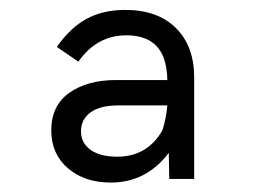

<svg xmlns="http://www.w3.org/2000/svg" viewBox="-20 -726 530 397"><path d="M209 -348.5Q155 -348.5 120.5 -378Q86 -407.5 86 -456.5Q86 -507.5 123.2 -534Q160.5 -560.5 220 -560.5H326Q326 -572.5 324 -584Q314 -653 241 -653Q180.5 -653 142 -598.5L97.5 -629Q126 -669.5 159.8 -687.5Q193.5 -705.5 239 -705.5Q306 -705.5 343.8 -668Q381.5 -630.5 381.5 -566V-356H330L329 -410Q282.5 -348.5 209 -348.5ZM147.5 -454.5Q147.5 -430.5 167.2 -416.2Q187 -402 222 -402Q285 -402 316 -457Q324 -483 326 -508H223.5Q187.5 -508 167.5 -493.8Q147.5 -479.5 147.5 -454.5Z"/></svg>

Font: HK Grotesk Medium
Style: Regular
Weight: 500
Designer: Alfredo Marco Pradil
Foundry: Hanken Design Co.
Version: Version 3.001;FEAKit 1.0